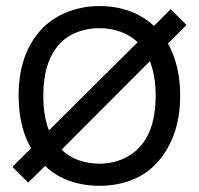

<svg xmlns="http://www.w3.org/2000/svg" viewBox="-20 -598 656 634"><path d="M534.5 -454Q575 -382.5 575 -282.5Q575 -158 511.5 -76Q475.5 -29.5 423.5 -7Q371.5 15.5 308.5 15.5Q255.5 15.5 209.5 -0.8Q163.5 -17 129 -50L73 5L21 -47L82.5 -108.5Q41.5 -179.5 41.5 -282.5Q41.5 -409 105 -487.5Q122 -509 144.5 -526Q167 -543 193.2 -554.5Q219.5 -566 248.5 -572Q277.5 -578 308.5 -578Q361 -578 406.8 -561.8Q452.5 -545.5 488.5 -512.5L543.5 -567.5L596 -515.5ZM141.5 -167.5 434.5 -458.5Q410.5 -481.5 377.8 -493.2Q345 -505 308.5 -505Q264.5 -505 227 -488.5Q189.5 -472 166.5 -440.5Q123 -384 123 -282.5Q123 -215 141.5 -167.5ZM475 -396 183.5 -104Q206.5 -81 239.2 -69.2Q272 -57.5 308.5 -57.5Q351 -57.5 388.5 -74.5Q426 -91.5 450 -123Q494 -179 494 -282.5Q494 -346.5 475 -396Z"/></svg>

Font: Russisch Sans
Style: Regular
Weight: 400
Designer: Michael Sharanda (font) & Cristiano Sobral (main changes)
Foundry: Michael Sharanda
Version: Version 2.00;October 25, 2020;FontCreator 13.0.0.2681 64-bit